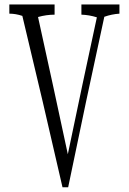

<svg xmlns="http://www.w3.org/2000/svg" viewBox="-20 -832 565 843"><path d="M504.4 -812.5Q504.4 -797.4 504.4 -772Q471.2 -770 438 -758.3Q357.4 -388.7 279.3 -9.8Q279.3 -9.8 254.4 -9.8Q167.5 -390.6 78.1 -762.2Q49.3 -772 21 -772Q21 -796.9 21 -812.5Q21 -812.5 219.7 -812.5Q219.7 -794.9 219.7 -767.6Q183.6 -767.6 147 -757.3Q212.4 -460.9 277.8 -154.8Q341.3 -460.4 405.3 -755.9Q371.1 -766.6 337.4 -767.6Q337.4 -794.9 337.4 -812.5Q337.4 -812.5 504.4 -812.5Z"/></svg>

Font: Scarab Serif
Style: Light
Weight: 300
Designer: John Roberts
Foundry: Scarab
Version: 1.0